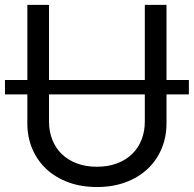

<svg xmlns="http://www.w3.org/2000/svg" viewBox="-23 -747 787 780"><path d="M744.3 -363.6H653.4V-245.7Q653.4 -190 633.3 -142.6Q613.3 -95.2 576.3 -60.5Q539.4 -25.9 487.2 -6.6Q435 12.8 370.7 12.8Q306.5 12.8 254.3 -6.6Q202.1 -25.9 165.1 -60.5Q128.2 -95.2 108.1 -142.6Q88.1 -190 88.1 -245.7V-363.6H-2.8V-421.9H88.1V-727.3H176.1V-421.9H565.3V-727.3H653.4V-421.9H744.3ZM176.1 -363.6V-252.8Q176.1 -213.1 189.5 -179.3Q202.8 -145.6 227.8 -121.3Q252.8 -96.9 289.1 -83.3Q325.3 -69.6 370.7 -69.6Q416.2 -69.6 452.4 -83.3Q488.6 -96.9 513.7 -121.3Q538.7 -145.6 552 -179.3Q565.3 -213.1 565.3 -252.8V-363.6Z"/></svg>

Font: Interop
Style: Regular
Weight: 400
Designer: Rasmus Andersson, Google, Jang Haemin
Foundry: jhaemin
Version: Version 1.008